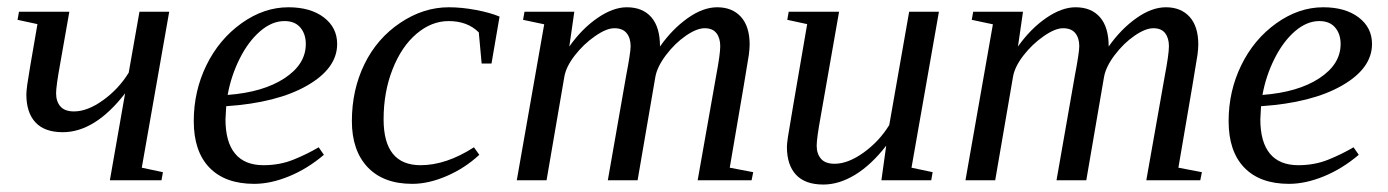

<svg xmlns="http://www.w3.org/2000/svg" viewBox="-20 -491 3780 523"><path d="M132.8 -236.8Q132.8 -214.8 144.5 -201.2Q156.2 -187.5 181.6 -187.5Q218.3 -187.5 260.7 -218Q303.2 -248.5 330.6 -293L359.9 -459H440.9L366.2 -34.2L423.8 -22L419.9 0H279.3L320.8 -236.8Q238.8 -130.9 150.9 -130.9Q101.6 -130.9 76.7 -157.5Q51.8 -184.1 51.8 -233.9Q51.8 -241.2 54.2 -260.3Q56.6 -279.3 82 -425.3L27.8 -437L31.7 -459H168.9L144 -317.9Q132.8 -256.3 132.8 -236.8Z M898.4 -371.1Q898.4 -304.7 816.4 -257.8Q734.4 -210.9 596.2 -201.7L594.2 -166Q594.2 -104 620.4 -72.5Q646.5 -41 697.8 -41Q741.7 -41 778.8 -55.9Q815.9 -70.8 848.1 -89.8L862.3 -69.3Q817.4 -31.2 767.3 -10.7Q717.3 9.8 672.4 9.8Q593.3 9.8 550.5 -34.4Q507.8 -78.6 507.8 -161.1Q507.8 -242.7 542.2 -313.2Q576.7 -383.8 637.7 -427.5Q698.7 -471.2 765.6 -471.2Q825.7 -471.2 862.1 -443.6Q898.4 -416 898.4 -371.1ZM600.1 -232.4Q696.8 -239.7 754.9 -277.8Q813 -315.9 813 -371.1Q813 -398.4 798.1 -416Q783.2 -433.6 754.9 -433.6Q720.7 -433.6 688.5 -405.8Q656.2 -377.9 632.8 -331.1Q609.4 -284.2 600.1 -232.4Z M1285.6 -69.3Q1246.1 -32.7 1196.8 -11.5Q1147.5 9.8 1103 9.8Q1024.4 9.8 981.4 -35.6Q938.5 -81.1 938.5 -161.1Q938.5 -246.1 972.7 -316.2Q1006.8 -386.2 1070.1 -428.7Q1133.3 -471.2 1202.6 -471.2Q1237.3 -471.2 1276.4 -463.9Q1315.4 -456.5 1340.8 -445.8L1318.8 -317.9H1292L1284.2 -402.8Q1253.4 -433.6 1202.1 -433.6Q1155.3 -433.6 1114.5 -398.9Q1073.7 -364.3 1049.3 -302.2Q1024.9 -240.2 1024.9 -166Q1024.9 -41 1125.5 -41Q1195.3 -41 1271 -89.8Z M1777.8 -364.3Q1811 -411.6 1853 -441.4Q1895 -471.2 1933.6 -471.2Q1974.6 -471.2 1998.3 -445.1Q2022 -418.9 2022 -369.6Q2022 -358.9 2019.8 -341.6Q2017.6 -324.2 1967.8 -34.2L2031.7 -22L2027.3 0H1880.4L1930.7 -284.2Q1941.9 -343.3 1941.9 -365.2Q1941.9 -387.2 1931.6 -400.6Q1921.4 -414.1 1899.4 -414.1Q1877.9 -414.1 1848.1 -393.6Q1818.4 -373 1794.2 -341.1Q1770 -309.1 1765.1 -281.2L1716.8 0H1635.7L1685.5 -284.2Q1697.8 -348.1 1697.8 -365.2Q1697.8 -387.2 1687 -400.6Q1676.3 -414.1 1653.3 -414.1Q1631.8 -414.1 1600.6 -392.3Q1569.3 -370.6 1545.4 -339.6Q1521.5 -308.6 1517.1 -281.2L1468.8 0H1387.7L1462.4 -424.8L1404.8 -437L1408.7 -459H1544.4L1530.8 -364.3Q1564.9 -412.6 1607.4 -441.9Q1649.9 -471.2 1687.5 -471.2Q1730.5 -471.2 1754.2 -444.1Q1777.8 -417 1777.8 -364.3Z M2204.6 -94.2Q2204.6 -72.3 2216.3 -58.6Q2228 -44.9 2253.4 -44.9Q2290 -44.9 2332.5 -75.4Q2375 -106 2402.3 -150.4L2456.5 -459H2537.6L2462.9 -34.2L2520.5 -22L2516.6 0H2380.9L2394 -94.2Q2353.5 -42 2309.6 -15.1Q2265.6 11.7 2222.7 11.7Q2173.3 11.7 2148.4 -14.9Q2123.5 -41.5 2123.5 -91.3Q2123.5 -98.6 2126.2 -117.4Q2128.9 -136.2 2178.7 -425.3L2124.5 -437L2128.4 -459H2265.6L2215.8 -175.3Q2204.6 -113.8 2204.6 -94.2Z M3000 -364.3Q3033.2 -411.6 3075.2 -441.4Q3117.2 -471.2 3155.8 -471.2Q3196.8 -471.2 3220.5 -445.1Q3244.1 -418.9 3244.1 -369.6Q3244.1 -358.9 3241.9 -341.6Q3239.7 -324.2 3189.9 -34.2L3253.9 -22L3249.5 0H3102.5L3152.8 -284.2Q3164.1 -343.3 3164.1 -365.2Q3164.1 -387.2 3153.8 -400.6Q3143.6 -414.1 3121.6 -414.1Q3100.1 -414.1 3070.3 -393.6Q3040.5 -373 3016.4 -341.1Q2992.2 -309.1 2987.3 -281.2L2939 0H2857.9L2907.7 -284.2Q2919.9 -348.1 2919.9 -365.2Q2919.9 -387.2 2909.2 -400.6Q2898.4 -414.1 2875.5 -414.1Q2854 -414.1 2822.8 -392.3Q2791.5 -370.6 2767.6 -339.6Q2743.7 -308.6 2739.3 -281.2L2690.9 0H2609.9L2684.6 -424.8L2627 -437L2630.9 -459H2766.6L2752.9 -364.3Q2787.1 -412.6 2829.6 -441.9Q2872.1 -471.2 2909.7 -471.2Q2952.6 -471.2 2976.3 -444.1Q3000 -417 3000 -364.3Z M3717.3 -371.1Q3717.3 -304.7 3635.3 -257.8Q3553.2 -210.9 3415 -201.7L3413.1 -166Q3413.1 -104 3439.2 -72.5Q3465.3 -41 3516.6 -41Q3560.5 -41 3597.7 -55.9Q3634.8 -70.8 3667 -89.8L3681.2 -69.3Q3636.2 -31.2 3586.2 -10.7Q3536.1 9.8 3491.2 9.8Q3412.1 9.8 3369.4 -34.4Q3326.7 -78.6 3326.7 -161.1Q3326.7 -242.7 3361.1 -313.2Q3395.5 -383.8 3456.5 -427.5Q3517.6 -471.2 3584.5 -471.2Q3644.5 -471.2 3680.9 -443.6Q3717.3 -416 3717.3 -371.1ZM3418.9 -232.4Q3515.6 -239.7 3573.7 -277.8Q3631.8 -315.9 3631.8 -371.1Q3631.8 -398.4 3616.9 -416Q3602.1 -433.6 3573.7 -433.6Q3539.6 -433.6 3507.3 -405.8Q3475.1 -377.9 3451.7 -331.1Q3428.2 -284.2 3418.9 -232.4Z"/></svg>

Font: Tinos
Style: Italic
Weight: 400
Italic angle: -16.333°
Designer: Steve Matteson
Foundry: Monotype Imaging Inc.
Version: Version 1.32